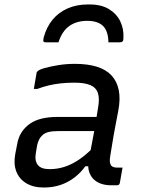

<svg xmlns="http://www.w3.org/2000/svg" viewBox="-20 -827 640 857"><path d="M508 -333Q502 -300 496.5 -272.5Q491 -245 487 -221.5Q483 -198 479.5 -176Q476 -154 472 -130Q469 -114 470.5 -103.5Q472 -93 477 -87Q481 -83 487.5 -81Q494 -79 502 -79Q504 -79 506.5 -79Q509 -79 511 -79H527Q524 -61 521 -45Q518 -29 515 -11Q514 -5 510.5 -2.5Q507 0 502 0Q497 0 489.5 0Q482 0 476 0Q450 0 429.5 -7.5Q409 -15 395.5 -29.5Q382 -44 376.5 -65Q371 -86 376 -112Q383 -150 390.5 -188.5Q398 -227 405 -265Q407 -279 409 -292.5Q411 -306 413.5 -320Q416 -334 418 -348Q425 -387 417 -411.5Q409 -436 383.5 -447Q358 -458 312 -458Q280 -458 252 -455Q224 -452 198.5 -446Q173 -440 146 -430H131Q134 -448 137 -465Q140 -482 143 -500Q143 -503 144.5 -505.5Q146 -508 148 -509Q154 -516 178.5 -523Q203 -530 239 -536Q275 -542 314 -542Q372 -542 413 -529Q454 -516 478 -490Q502 -464 510 -425Q518 -386 508 -333ZM140 -144Q134 -110 148.5 -91Q163 -72 202 -72Q236 -72 268.5 -82.5Q301 -93 334 -115.5Q367 -138 402 -174L393 -85H361Q341 -57 313.5 -35.5Q286 -14 251.5 -2Q217 10 176 10Q128 10 96.5 -9.5Q65 -29 52.5 -62.5Q40 -96 48 -139L56 -180Q61 -212 75.5 -235Q90 -258 112.5 -274Q135 -290 166 -297.5Q197 -305 235 -305Q268 -305 300 -305Q332 -305 364 -305Q396 -305 426 -305Q434 -305 436.5 -296Q439 -287 438 -272.5Q437 -258 433 -242Q400 -242 371 -242Q342 -242 310.5 -242Q279 -242 241 -242Q214 -242 196 -237.5Q178 -233 167 -221Q159 -214 154 -203Q149 -192 146 -180ZM369 -734Q322 -734 289.5 -711Q257 -688 241 -638Q227 -638 212.5 -638Q198 -638 185 -638Q176 -638 174 -642Q172 -646 175 -660Q188 -707 215 -739.5Q242 -772 282 -789.5Q322 -807 370 -807H382Q432 -807 466 -786.5Q500 -766 516.5 -732.5Q533 -699 531 -658Q531 -646 527 -642Q523 -638 513 -638Q500 -638 488.5 -638Q477 -638 464 -638Q463 -689 439.5 -711.5Q416 -734 369 -734Z"/></svg>

Font: Rec Mono Linear
Style: Italic
Weight: 400
Italic angle: -10°
Monospace: yes
Version: Version 1.085; ttfautohint (v1.8.4.7-5d5b)